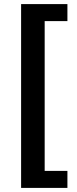

<svg xmlns="http://www.w3.org/2000/svg" viewBox="-20 -756 375 937"><path d="M83 161V-736H309V-653H198V78H309V161Z"/></svg>

Font: Archivo Condensed
Style: Bold
Weight: 700
Width: 3
Designer: Hector Gatti
Foundry: Omnibus-Type
Version: Version 2.001